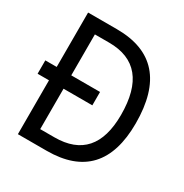

<svg xmlns="http://www.w3.org/2000/svg" viewBox="-161 -820 909 948"><g transform="rotate(30 293.0 -346.5)"><path d="M5.9 -307.1V-383.3H70.8V-693.4H234.9Q548.3 -693.4 548.3 -336.9Q548.3 0 234.9 0H70.8V-307.1ZM153.8 -76.7H234.9Q464.4 -76.7 464.4 -336.9Q464.4 -616.7 234.9 -616.7H153.8V-383.3H317.9V-307.1H153.8Z"/></g></svg>

Font: Cascadia Mono NF SemiLight
Style: Regular
Weight: 350
Monospace: yes
Designer: Aaron Bell
Foundry: Saja Typeworks
Version: Version 2404.023; ttfautohint (v1.8.4)